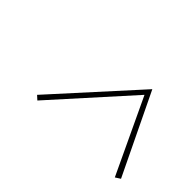

<svg xmlns="http://www.w3.org/2000/svg" viewBox="-53 -798 503 503"><g transform="rotate(45 199.0 -546.0)"><path d="M87 -439 290 -663 398 -439 384 -430 286 -638 98 -429Z"/></g></svg>

Font: Ysabeau Thin
Style: Italic
Weight: 200
Italic angle: -12°
Designer: Christian Thalmann (Catharsis Fonts)
Version: Version 0.003